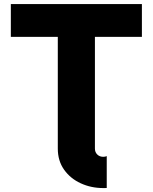

<svg xmlns="http://www.w3.org/2000/svg" viewBox="-20 -743 764 960"><path d="M513.7 37.6V196.8Q509.3 197.3 504.9 197.3Q500.5 197.3 496.1 197.3Q435.1 197.3 383.3 173.3Q331.5 149.4 300.3 105.2Q269 61 269 0V-558.6H34.2V-722.7H689.5V-558.6H454.6V0Q454.6 18.1 466.3 29.5Q478 41 496.1 41Q506.3 41 513.7 37.6Z"/></svg>

Font: Giphurs Black
Style: Regular
Weight: 900
Version: Version 0.920; ttfautohint (v1.8.4.7-5d5b)